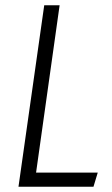

<svg xmlns="http://www.w3.org/2000/svg" viewBox="-20 -705 424 725"><path d="M205.1 -685.1 116.2 -53.2H349.1L333 0H49.8L147 -685.1Z"/></svg>

Font: Fira Sans Compressed Light
Style: Italic
Weight: 300
Width: 3
Italic angle: -8°
Designer: Carrois Corporate & Edenspiekermann AG
Foundry: Carrois Corporate GbR & Edenspiekermann AG
Version: Version 4.203;PS 004.203;hotconv 1.0.88;makeotf.lib2.5.64775